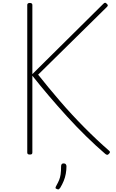

<svg xmlns="http://www.w3.org/2000/svg" viewBox="-20 -1137 864 1430"><path d="M202 14Q192 14 187.5 10.5Q183 7 183 -1V-1100Q183 -1115 202 -1115Q221 -1115 221 -1100V-585L750 -1109Q757 -1116 762.5 -1116.5Q768 -1117 775 -1109Q783 -1102 783 -1097Q783 -1092 776 -1085L264 -581Q340 -485 426.5 -384.5Q513 -284 606.5 -189.5Q700 -95 793 -14Q800 -8 799 -3Q798 2 790 10Q783 17 777.5 16Q772 15 765 10Q695 -50 621.5 -122Q548 -194 478 -271Q408 -348 342.5 -425Q277 -502 221 -573V-1Q221 7 217 10.5Q213 14 202 14ZM404 271Q394 268 393.5 262.5Q393 257 400 245Q413 222 420.5 203.5Q428 185 431.5 161.5Q435 138 435 101Q435 93 439 86.5Q443 80 454 80Q465 80 470 86.5Q475 93 475 101Q475 129 470 157Q465 185 454.5 210.5Q444 236 429 261Q424 268 418.5 272Q413 276 404 271Z"/></svg>

Font: Playwrite FR Moderne Thin
Style: Regular
Weight: 250
Version: Version 1.002